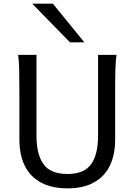

<svg xmlns="http://www.w3.org/2000/svg" viewBox="-20 -1011 743 1043"><path d="M605.5 -500.5V-251.5Q605.5 -170.9 577.1 -111.8Q548.8 -52.7 491 -20.3Q433.1 12.2 346.7 12.2Q259.3 12.2 200.9 -20.3Q142.6 -52.7 114 -111.8Q85.4 -170.9 85.4 -251.5V-500.5Q85.4 -587.4 84.2 -637Q83 -686.5 78.1 -712.9H178.2V-273.4Q178.2 -171.9 216.6 -118.9Q254.9 -65.9 346.7 -65.9Q437 -65.9 474.9 -118.9Q512.7 -171.9 512.7 -273.4V-712.9H612.8Q608.4 -685.5 606.9 -635.7Q605.5 -585.9 605.5 -500.5ZM267.1 -991.2 438 -781.2H359.9L154.8 -991.2Z"/></svg>

Font: Lesson One
Style: Regular
Weight: 400
Designer: But Ko, Victor Gaultney, Annie Olsen, Julie Remington, Don Collingsworth, Eric Hays, Becca Hirsbrunner
Version: Version 1.100